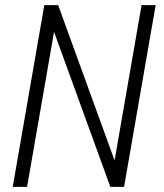

<svg xmlns="http://www.w3.org/2000/svg" viewBox="-20 -731 643 751"><path d="M465.3 0H411.6L191.4 -606.4L85.9 0H29.8L153.3 -710.9H207.5L428.2 -103.5L533.7 -710.9H588.9Z"/></svg>

Font: TypoPRO Roboto
Style: Italic
Weight: 300
Italic angle: -12°
Designer: Google
Version: Version 2.136; 2016